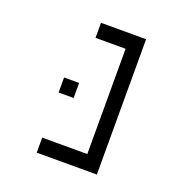

<svg xmlns="http://www.w3.org/2000/svg" viewBox="-107 -656 713 750"><g transform="rotate(20 250.0 -281.0)"><path d="M187.5 -250V-312.5H125V-250ZM312.5 -62.5H125V0H375V-562.5H187.5V-500H312.5Z"/></g></svg>

Font: UnifontExMono
Style: Regular
Weight: 500
Version: Version 15.0.06